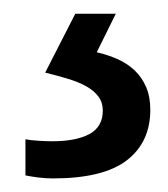

<svg xmlns="http://www.w3.org/2000/svg" viewBox="-20 -20 245 280"><path d="M199.2 140.1Q199.2 187.5 164.8 213.9Q130.4 240.2 57.1 240.2Q46.4 240.2 35.4 238.8Q24.4 237.3 17.1 235.8V183.1Q24.4 184.6 36.4 185.3Q48.3 186 56.2 186Q90.8 186 110.4 175.5Q129.9 165 129.9 141.1Q129.9 129.4 123.5 120.8Q117.2 112.3 106 106Q94.7 99.6 79.3 95Q64 90.3 45.9 85.9L89.8 0H148.9L121.1 56.2Q137.7 60.1 151.9 66.4Q166 72.8 176.5 82.8Q187 92.8 193.1 106.9Q199.2 121.1 199.2 140.1Z"/></svg>

Font: Droid Sans
Style: Regular
Weight: 400
Foundry: Ascender Corporation
Version: Version 1.00 build 114